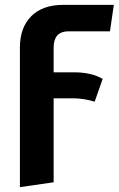

<svg xmlns="http://www.w3.org/2000/svg" viewBox="-20 -550 489 791"><path d="M259 -421Q201 -419 201 -354V-252H287Q356 -252 403 -225L370 -131Q326 -145 279 -145H201V201L62 221V-354Q62 -436 108.5 -483Q155 -530 241 -530H449L433 -421Z"/></svg>

Font: FiraGO SemiBold
Style: Regular
Weight: 600
Designer: bBox Type
Foundry: bBox Type GmbH
Version: Version 1.001;PS 001.001;hotconv 1.0.88;makeotf.lib2.5.64775